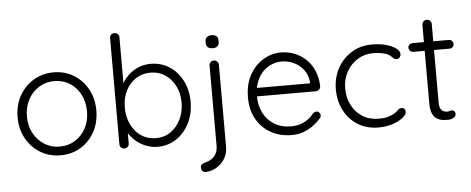

<svg xmlns="http://www.w3.org/2000/svg" viewBox="-57 -885 3016 1229"><g transform="rotate(-5 1451.0 -271.0)"><path d="M555 -256Q555 -180 522 -119.5Q489 -59 432 -24.5Q375 10 302 10Q231 10 173.5 -24.5Q116 -59 82.5 -119.5Q49 -180 49 -256Q49 -333 82.5 -393Q116 -453 173.5 -488Q231 -523 302 -523Q375 -523 432 -488Q489 -453 522 -393Q555 -333 555 -256ZM495 -256Q495 -317 470 -364.5Q445 -412 401.5 -439.5Q358 -467 302 -467Q248 -467 204 -439.5Q160 -412 134.5 -364.5Q109 -317 109 -256Q109 -195 134.5 -148Q160 -101 204 -73.5Q248 -46 302 -46Q358 -46 401.5 -73.5Q445 -101 470 -148Q495 -195 495 -256Z M926 -523Q994 -523 1046.5 -489Q1099 -455 1130 -395.5Q1161 -336 1161 -258Q1161 -182 1130 -121Q1099 -60 1046 -25Q993 10 927 10Q892 10 860.5 -1Q829 -12 803 -30.5Q777 -49 757 -74Q737 -99 725 -128L743 -141V-28Q743 -15 734.5 -6.5Q726 2 713 2Q700 2 691.5 -6.5Q683 -15 683 -28V-709Q683 -722 691 -730.5Q699 -739 713 -739Q726 -739 734.5 -730.5Q743 -722 743 -709V-374L729 -382Q739 -413 758.5 -438.5Q778 -464 804 -483Q830 -502 861 -512.5Q892 -523 926 -523ZM921 -467Q867 -467 826 -440Q785 -413 761.5 -366Q738 -319 738 -258Q738 -198 761.5 -149.5Q785 -101 826 -73.5Q867 -46 921 -46Q974 -46 1014.5 -74Q1055 -102 1079 -150.5Q1103 -199 1103 -258Q1103 -319 1079 -366Q1055 -413 1014.5 -440Q974 -467 921 -467Z M1362 46Q1362 94 1339.5 127.5Q1317 161 1284 179Q1251 197 1218 197Q1205 197 1197.5 189Q1190 181 1190 170V166Q1190 154 1198 147Q1206 140 1216 138Q1239 133 1258.5 121Q1278 109 1290 88Q1302 67 1302 37V-479Q1302 -491 1310.5 -500Q1319 -509 1332 -509Q1345 -509 1353.5 -500Q1362 -491 1362 -479ZM1332 -588Q1311 -588 1300.5 -597.5Q1290 -607 1290 -625V-635Q1290 -653 1301.5 -662.5Q1313 -672 1333 -672Q1352 -672 1362.5 -662.5Q1373 -653 1373 -635V-625Q1373 -607 1362.5 -597.5Q1352 -588 1332 -588Z M1790 10Q1713 10 1654 -23Q1595 -56 1562 -115Q1529 -174 1529 -253Q1529 -338 1562.5 -398Q1596 -458 1649.5 -490.5Q1703 -523 1763 -523Q1807 -523 1848.5 -507.5Q1890 -492 1922.5 -461.5Q1955 -431 1974.5 -387Q1994 -343 1996 -285Q1995 -273 1986 -264.5Q1977 -256 1965 -256H1564L1552 -310H1946L1933 -298V-318Q1929 -365 1903 -398Q1877 -431 1840 -448Q1803 -465 1763 -465Q1733 -465 1701.5 -453Q1670 -441 1644.5 -415.5Q1619 -390 1603 -350.5Q1587 -311 1587 -257Q1587 -198 1611 -150Q1635 -102 1680.5 -74Q1726 -46 1789 -46Q1824 -46 1852 -56Q1880 -66 1901 -82.5Q1922 -99 1936 -117Q1947 -126 1958 -126Q1968 -126 1975.5 -118Q1983 -110 1983 -100Q1983 -88 1973 -79Q1943 -43 1895 -16.5Q1847 10 1790 10Z M2349 -523Q2397 -523 2437 -512.5Q2477 -502 2501.5 -484Q2526 -466 2526 -445Q2526 -435 2519 -425.5Q2512 -416 2500 -416Q2488 -416 2480.5 -422Q2473 -428 2465.5 -436Q2458 -444 2444 -451Q2431 -457 2407 -462Q2383 -467 2352 -467Q2296 -467 2251 -439Q2206 -411 2180 -363.5Q2154 -316 2154 -257Q2154 -197 2179 -149Q2204 -101 2248 -73.5Q2292 -46 2351 -46Q2391 -46 2413 -53Q2435 -60 2451 -69Q2470 -80 2478.5 -90.5Q2487 -101 2501 -101Q2514 -101 2520.5 -93.5Q2527 -86 2527 -74Q2527 -58 2503.5 -38.5Q2480 -19 2439 -4.5Q2398 10 2345 10Q2270 10 2213.5 -25Q2157 -60 2125.5 -120.5Q2094 -181 2094 -257Q2094 -330 2126 -390Q2158 -450 2215.5 -486.5Q2273 -523 2349 -523Z M2609 -509H2842Q2854 -509 2862 -500.5Q2870 -492 2870 -480Q2870 -469 2862 -461Q2854 -453 2842 -453H2609Q2597 -453 2588.5 -461.5Q2580 -470 2580 -481Q2580 -493 2588.5 -501Q2597 -509 2609 -509ZM2712 -650Q2725 -650 2733.5 -641Q2742 -632 2742 -620V-118Q2742 -90 2749.5 -76Q2757 -62 2769 -57.5Q2781 -53 2793 -53Q2801 -53 2807.5 -55.5Q2814 -58 2822 -58Q2831 -58 2837.5 -51Q2844 -44 2844 -33Q2844 -19 2828 -9.5Q2812 0 2790 0Q2781 0 2763 -1.5Q2745 -3 2726 -12.5Q2707 -22 2694.5 -46Q2682 -70 2682 -115V-620Q2682 -632 2690.5 -641Q2699 -650 2712 -650Z"/></g></svg>

Font: zvoove
Style: Regular
Weight: 400
Designer: Vernon Adams (Nunito) & Andrew Paglinawan (Quicksand)
Foundry: zvoove
Version: Version 3.006